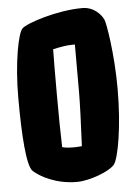

<svg xmlns="http://www.w3.org/2000/svg" viewBox="-53 -761 581 818"><g transform="rotate(-5 237.5 -352.0)"><path d="M450 -364C450 -513 427 -647 420 -662C410 -684 380 -720 330 -720C223 -720 90 -677 69 -656C50 -639 25 -513 25 -364C25 -199 34 -70 59 -47C84 -24 151 16 243 16C298 16 385 -17 406 -44C425 -69 450 -199 450 -364ZM193 -137C191 -195 190 -272 190 -364C190 -450 190 -514 191 -556C217 -562 249 -568 274 -568C277 -568 281 -568 285 -568V-364C285 -323 282 -234 277 -134C265 -133 254 -132 243 -132C225 -132 209 -133 193 -137Z"/></g></svg>

Font: Manosque
Style: Regular
Weight: 400
Designer: Ariel Martín Pérez
Foundry: Ariel Martín Pérez
Version: Version 1.005;hotconv 1.0.109;makeotfexe 2.5.65596